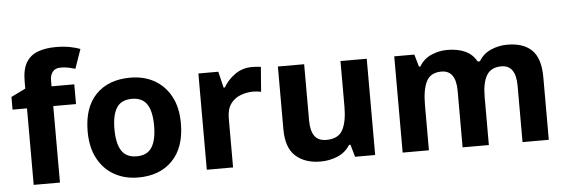

<svg xmlns="http://www.w3.org/2000/svg" viewBox="-50 -920 3198 1085"><g transform="rotate(-5 1549.5 -377.5)"><path d="M380 -434H251V0H102V-434H20V-506L102 -546V-586Q102 -656 125.5 -694.5Q149 -733 192.5 -749Q236 -765 295 -765Q339 -765 374.5 -758Q410 -751 432 -742L394 -633Q377 -638 357 -642.5Q337 -647 311 -647Q280 -647 265.5 -628Q251 -609 251 -580V-546H380Z M961 -273.7Q961 -138 889.5 -64Q818 10 695 10Q619.1 10 559.8 -23.1Q500.4 -56.2 466.2 -119.8Q432 -183.4 432 -274Q432 -410 503 -483Q574 -556 698 -556Q775.4 -556 834.2 -523Q893 -490 927 -427.3Q961 -364.5 961 -273.7ZM584 -274Q584 -193 610.5 -151.5Q637 -110 696.9 -110Q756 -110 782.5 -151.5Q809 -193 809 -274Q809 -355 782.5 -395.5Q756 -436 696.5 -436Q637 -436 610.5 -395.5Q584 -355 584 -274Z M1389 -556Q1400 -556 1415 -555Q1430 -554 1439 -552L1428 -412Q1421 -414 1407.5 -415.5Q1394 -417 1384 -417Q1346 -417 1311 -403.5Q1276 -390 1254.5 -360Q1233 -330 1233 -278V0H1084V-546H1197L1219 -454H1226Q1250 -496 1292 -526Q1334 -556 1389 -556Z M2039 -546V0H1925L1905 -70H1897Q1871 -28 1825.5 -9Q1780 10 1729 10Q1641 10 1588 -37.5Q1535 -85 1535 -190V-546H1684V-227Q1684 -169 1705 -139Q1726 -109 1772 -109Q1840 -109 1865 -155.5Q1890 -202 1890 -289V-546Z M2836 -556Q2929 -556 2976.5 -508.5Q3024 -461 3024 -356V0H2875V-319.4Q2875 -437 2792.8 -437Q2734 -437 2709 -395Q2684 -353 2684 -273.5V0H2535V-319.4Q2535 -437 2453 -437Q2391.3 -437 2367.6 -390.7Q2344 -344.4 2344 -257.4V0H2195V-546H2309L2329.2 -476H2337Q2362 -518 2405.5 -537Q2449 -556 2495.7 -556Q2556 -556 2598 -536.5Q2640 -517 2662 -476H2675Q2700 -518 2744.5 -537Q2789 -556 2836 -556Z"/></g></svg>

Font: Noto Sans Sundanese
Style: Regular
Weight: 400
Designer: Monotype Design Team (Regular), Sérgio L. Martins (other weights)
Foundry: Monotype Imaging Inc.
Version: Version 2.003